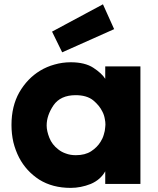

<svg xmlns="http://www.w3.org/2000/svg" viewBox="-20 -868 744 906"><path d="M642.6 -554.7Q601.6 -554.7 476.6 -554.7Q476.6 -540 476.6 -496.1Q460.9 -521.5 420.9 -547.9Q380.9 -574.2 313.5 -574.2Q274.4 -574.2 237.3 -563.5Q201.2 -553.7 168.9 -534.2Q109.4 -498 71.3 -432.6Q34.2 -367.2 34.2 -278.3Q34.2 -236.3 43 -197.3Q52.7 -158.2 70.3 -124Q103.5 -60.5 165 -20.5Q227.5 18.6 313.5 18.6Q361.3 18.6 408.2 0Q454.1 -19.5 476.6 -59.6Q476.6 -40 476.6 0Q518.6 0 642.6 0Q642.6 -138.7 642.6 -554.7ZM200.2 -276.4Q200.2 -323.2 232.4 -371.1Q265.6 -418.9 336.9 -418.9Q389.6 -418.9 419.9 -394.5Q449.2 -370.1 462.9 -341.8Q471.7 -325.2 474.6 -306.6Q477.5 -293 477.5 -280.3Q477.5 -274.4 476.6 -268.6Q475.6 -250 469.7 -232.4Q464.8 -214.8 454.1 -198.2Q438.5 -172.9 410.2 -154.3Q381.8 -135.7 337.9 -135.7Q311.5 -135.7 291 -143.6Q270.5 -150.4 254.9 -163.1Q225.6 -185.5 212.9 -217.8Q200.2 -250 200.2 -275.4Q200.2 -275.4 200.2 -276.4ZM225.6 -718.8Q237.3 -694.3 273.4 -621.1Q335 -648.4 518.6 -730.5Q505.9 -759.8 465.8 -847.7Q406.2 -815.4 225.6 -718.8Z"/></svg>

Font: Avakin
Style: Bold
Weight: 700
Designer: Herb Lubalin, Tom Carnase, Ed Benguiat, Adobe Type Staff
Version: Version 1.0